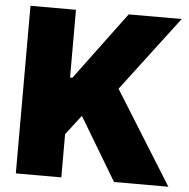

<svg xmlns="http://www.w3.org/2000/svg" viewBox="-52 -778 818 830"><g transform="rotate(5 357.0 -363.5)"><path d="M46.9 0V-727.3H244.3V-433.2H254.3L473 -727.3H703.1L457.4 -403.4L708.8 0H473L309.7 -272.7L244.3 -187.5V0Z"/></g></svg>

Font: Inter UI Black
Style: Regular
Weight: 900
Designer: Rasmus Andersson
Foundry: rsms
Version: 3.2;8d6f07862